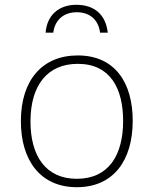

<svg xmlns="http://www.w3.org/2000/svg" viewBox="-20 -770 640 800"><path d="M298 -750C226 -750 176 -708 170 -634H202C209 -688 246 -719 300 -719C354 -719 390 -688 397 -634H429C421 -708 374 -750 298 -750ZM300 10C454 10 533 -103 533 -267C533 -424 460 -539 304 -539C157 -539 67 -437 67 -265C67 -102 148 10 300 10ZM300 -25C170 -25 107 -121 107 -264C107 -415 178 -504 304 -504C440 -504 493 -401 493 -266C493 -124 433 -25 300 -25Z"/></svg>

Font: Noto Sans Mono ExtraLight
Style: Regular
Weight: 200
Designer: Monotype Design Team
Foundry: Monotype Imaging Inc.
Version: Version 2.014